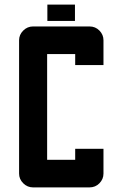

<svg xmlns="http://www.w3.org/2000/svg" viewBox="-20 -815 535 835"><path d="M430 -168V-60Q430 -36 412.5 -18Q395 0 369 0H124Q99 0 81 -18Q63 -36 63 -60V-640Q63 -664 81 -682Q99 -700 124 -700H369Q395 -700 412.5 -682Q430 -664 430 -640V-532H307V-580H185V-120H307V-168ZM186 -795H306V-724H186Z"/></svg>

Font: Tschichold
Style: Bold
Weight: 700
Designer: Peter Wiegel
Foundry: Peter Wiegel
Version: Version 1.000; ttfautohint (v1.3)